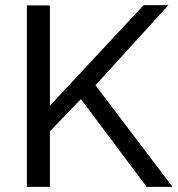

<svg xmlns="http://www.w3.org/2000/svg" viewBox="-20 -730 694 750"><path d="M85 0H175V-217L296 -343L553 0H654L353 -397L638 -710H541L175 -317V-709H85Z"/></svg>

Font: FIGSv2-sans-serif Medium
Style: Regular
Weight: 500
Designer: Matt McInerney, Pablo Impallari, Rodrigo Fuenzalida,Mirko Velimirovic
Foundry: Matt McInerney, Pablo Impallari, Rodrigo Fuenzalida
Version: Version 4.021;hotconv 1.0.109;makeotfexe 2.5.65596